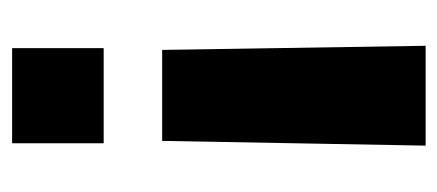

<svg xmlns="http://www.w3.org/2000/svg" viewBox="-228 -512 740 325"><g transform="rotate(90 142.5 -350.0)"><path d="M65 -254 58 -700H227L219 -254ZM62 0V-155H223V0Z"/></g></svg>

Font: SUSE ExtraBold
Style: Regular
Weight: 800
Designer: Rene Bieder
Foundry: SUSE
Version: Version 1.000